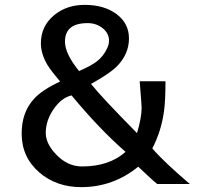

<svg xmlns="http://www.w3.org/2000/svg" viewBox="-20 -756 817 789"><path d="M760 0H626Q608 -14 548 -71Q445 13 314 13Q212 13 142 -47Q69 -110 69 -207Q69 -295 120 -350Q152 -386 227 -421Q189 -466 175 -489Q148 -535 148 -578Q148 -649 203 -694Q254 -736 328 -736Q408 -736 459 -698Q510 -660 510 -598Q510 -531 456 -479Q427 -452 354 -411Q398 -356 543 -209Q562 -272 562 -314Q562 -324 554 -422H660Q660 -342 654 -299Q643 -218 606 -146Q654 -90 760 0ZM421 -559Q428 -574 428 -589Q428 -619 402 -640Q376 -661 340 -661Q247 -661 247 -585Q247 -535 305 -464Q355 -486 377 -503Q405 -524 421 -559ZM496 -132Q390 -224 274 -364Q232 -354 200 -307Q168 -260 168 -210Q168 -166 210 -122Q257 -72 317 -72Q429 -72 496 -132Z"/></svg>

Font: Mingzat
Style: Regular
Weight: 400
Designer: Jason Glavy (Lepcha), Lorna Priest (Lepcha additions), Walt Agee (Sophia), Victor Gaultney (Sophia)
Foundry: SIL International
Version: Version 0.100